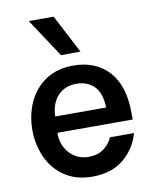

<svg xmlns="http://www.w3.org/2000/svg" viewBox="-88 -859 754 935"><g transform="rotate(-10 289.0 -392.0)"><path d="M44 -266Q44 -338 71.5 -400.5Q99 -463 155.5 -502Q212 -541 295 -541Q405 -541 469.5 -470Q534 -399 534 -265V-232H162V-224Q162 -189 178.5 -158Q195 -127 224.5 -108.5Q254 -90 292 -90Q335 -90 365 -110.5Q395 -131 410 -166H529Q508 -90 448 -41Q388 8 294 8Q212 8 155.5 -31Q99 -70 71.5 -132.5Q44 -195 44 -266ZM417 -312Q415 -384 381.5 -417.5Q348 -451 294 -451Q236 -451 201.5 -413.5Q167 -376 165 -312ZM119 -792H242L341 -602L245 -601Z"/></g></svg>

Font: Be Vietnam SemiBold
Style: Regular
Weight: 600
Designer: Gabriel Lam
Foundry: TypeRant
Version: Version 4.000